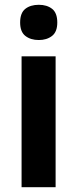

<svg xmlns="http://www.w3.org/2000/svg" viewBox="-20 -781 323 801"><path d="M142 -761Q176 -761 197.5 -744Q219 -727 219 -687Q219 -648 197 -631Q175 -614 142 -614Q108 -614 86 -631Q64 -648 64 -687Q64 -727 85.5 -744Q107 -761 142 -761ZM212 -546V0H70V-546Z"/></svg>

Font: Noto Sans Devanagari UI SemiCondensed
Style: Bold
Weight: 700
Width: 4
Designer: Jelle Bosma - Monotype Design Team
Foundry: Monotype Imaging Inc.
Version: Version 2.004; ttfautohint (v1.8.4.7-5d5b)